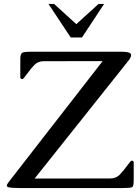

<svg xmlns="http://www.w3.org/2000/svg" viewBox="-20 -949 707 969"><path d="M23.4 -29.8 498 -640.6 201.2 -640.1Q171.9 -640.1 153.8 -621.6Q135.7 -603 111.3 -569.3Q97.7 -549.8 92.8 -549.8Q82.5 -549.8 82.5 -560.1V-650.4Q82.5 -676.8 91.8 -682.4Q101.1 -688 138.2 -688H589.4Q629.4 -688 638.2 -679.7Q641.6 -676.3 641.6 -670.9Q641.6 -662.6 634.3 -650.4L154.8 -47.9L536.1 -48.3Q565.4 -48.3 583.5 -66.7Q601.6 -85 626.5 -119.1Q640.1 -138.2 644.5 -138.2Q654.8 -138.2 654.8 -127.9V-37.6Q654.8 -9.3 647.2 -4.6Q639.6 0 599.6 0H76.7Q35.6 0 21.5 -4.4Q14.6 -6.3 14.6 -12.2Q14.6 -18.6 23.4 -29.8ZM224.6 -929.2H252.9L365.2 -827.1L477.5 -929.2H505.4L393.6 -759.8H336.9Z"/></svg>

Font: Caudex
Style: Regular
Weight: 400
Version: Version 1.01